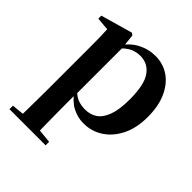

<svg xmlns="http://www.w3.org/2000/svg" viewBox="-217 -699 1105 1105"><g transform="rotate(45 335.5 -146.5)"><path d="M36.9 259.3V230.8L146 220.1H225.4L331.1 230.8V259.3ZM109.4 259.3Q110.4 217.3 110.9 174.2Q111.4 131 111.9 89.9Q112.4 48.8 112.4 13.8V-308.7Q112.4 -358.5 111.9 -393Q111.4 -427.5 109.4 -463.8L30.2 -470.7V-495.2L224.2 -550.4L237.2 -540.9L245.8 -460.8L247.1 -455V-75.6L245.4 -63V13Q245.4 47.8 245.9 89.3Q246.4 130.8 246.9 174Q247.4 217.3 248.4 259.3ZM395.1 16.2Q347 16.2 303.7 -6.7Q260.4 -29.6 224.3 -82.3H212.1L230.6 -97.8Q258.5 -67.8 285.5 -57.3Q312.6 -46.7 347.1 -46.7Q387.7 -46.7 419.3 -67.9Q450.8 -89.1 468.9 -138.2Q487 -187.4 487 -270.1Q487 -389.4 450.9 -440.1Q414.8 -490.8 352.6 -490.8Q321.3 -490.8 291.4 -477.5Q261.5 -464.2 224 -421.1L209.1 -437.5H217.5Q255.3 -497.6 306.7 -524.8Q358.1 -551.9 415.6 -551.9Q477.4 -551.9 525.9 -519.1Q574.5 -486.2 603.2 -423.5Q631.9 -360.9 631.9 -271.4Q631.9 -182.3 600 -117.9Q568.1 -53.5 514.7 -18.6Q461.3 16.2 395.1 16.2Z"/></g></svg>

Font: Noto Serif HK
Style: Regular
Weight: 200
Designer: Ryoko NISHIZUKA 西塚涼子 (kana & ideographs); Frank Grießhammer (Latin, Greek & Cyrillic); Wenlong ZHANG 张文龙 (bopomofo); San
Foundry: Adobe
Version: Version 2.001;hotconv 1.1.0;makeotfexe 2.6.0